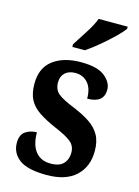

<svg xmlns="http://www.w3.org/2000/svg" viewBox="-118 -832 656 907"><g transform="rotate(15 210.0 -378.0)"><path d="M202 10Q108 10 67.5 -20.5Q27 -51 27 -101Q27 -141 51 -157Q75 -173 106 -173Q106 -112 132 -79.5Q158 -47 205 -47Q249 -47 268.5 -68Q288 -89 288 -122Q288 -155 264 -174.5Q240 -194 185 -217Q134 -239 100.5 -261.5Q67 -284 51 -314.5Q35 -345 35 -392Q35 -470 86.5 -508.5Q138 -547 222 -547Q303 -547 339 -518Q375 -489 375 -453Q375 -388 294 -388Q294 -439 270.5 -465Q247 -491 210 -491Q178 -491 159.5 -474Q141 -457 141 -427Q141 -392 163.5 -373Q186 -354 246 -330Q292 -311 325 -289Q358 -267 375.5 -236Q393 -205 393 -158Q393 -81 344 -35.5Q295 10 202 10ZM163 -619Q183 -651 209.5 -691.5Q236 -732 249 -766H391V-756Q380 -739 351 -711Q322 -683 287.5 -654Q253 -625 224 -606H163Z"/></g></svg>

Font: Noto Serif Hebrew Condensed
Style: Bold
Weight: 700
Width: 3
Designer: Monotype Design Team
Foundry: Monotype Imaging Inc.
Version: Version 2.004; ttfautohint (v1.8.4.7-5d5b)